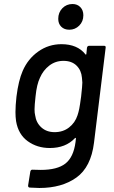

<svg xmlns="http://www.w3.org/2000/svg" viewBox="-20 -737 566 956"><path d="M424 -509H498Q508 -509 506 -499L448 -26Q433 95 360.5 147Q288 199 176 199Q160 199 128 197Q119 196 120 186L131 117Q132 112 135.5 109.5Q139 107 143 108Q157 109 183 109Q265 109 305.5 77.5Q346 46 356 -29L358 -47Q358 -53 353 -49Q307 0 228 0Q165 0 118 -34Q71 -68 60 -134Q57 -155 57 -179Q57 -211 62 -256Q72 -336 93 -384Q119 -444 170.5 -480.5Q222 -517 286 -517Q365 -517 405 -467Q408 -462 410 -468L413 -499Q415 -509 424 -509ZM384 -257Q390 -311 390 -326Q390 -334 388 -350Q385 -387 361 -410.5Q337 -434 296 -434Q256 -434 225.5 -410.5Q195 -387 179 -350Q163 -317 157 -257Q152 -212 152 -193Q152 -174 155 -163Q160 -126 186 -102.5Q212 -79 252 -79Q294 -79 324 -102.5Q354 -126 366 -163Q371 -178 374.5 -195Q378 -212 384 -257ZM270 -643Q270 -675 290.5 -696Q311 -717 341 -717Q365 -717 380 -701.5Q395 -686 395 -661Q395 -630 374.5 -609.5Q354 -589 325 -589Q300 -589 285 -604Q270 -619 270 -643Z"/></svg>

Font: Barlow Medium
Style: Italic
Weight: 500
Italic angle: -7°
Designer: Jeremy Tribby
Foundry: Tribby Type
Version: Version 1.408